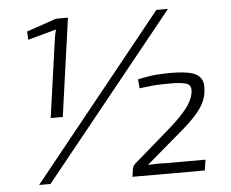

<svg xmlns="http://www.w3.org/2000/svg" viewBox="-50 -748 972 807"><g transform="rotate(-5 436.0 -345.0)"><path d="M687 -690 131 0H83L638 -690ZM265 -690 207 -276H156L203 -610Q205 -619 206.5 -628Q208 -637 211 -645L91 -612L89 -647L215 -690ZM674 -421Q723 -421 755 -414Q787 -407 801 -387Q815 -367 809 -327Q805 -292 780 -257.5Q755 -223 704 -179L546 -44Q565 -45 582.5 -45.5Q600 -46 619 -45H789L782 0H477L481 -30Q482 -37 484.5 -42.5Q487 -48 491 -52L649 -189Q698 -232 724 -265.5Q750 -299 755 -330Q760 -363 737 -370Q714 -377 674 -377Q653 -377 633 -376.5Q613 -376 591 -374Q569 -372 539 -368L536 -406Q586 -417 617.5 -419Q649 -421 674 -421Z"/></g></svg>

Font: Exo 2 Light
Style: Italic
Weight: 300
Italic angle: -8°
Designer: Natanael Gama
Foundry: Natanael Gama
Version: Version 2.010